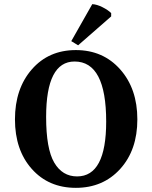

<svg xmlns="http://www.w3.org/2000/svg" viewBox="-20 -984 732 924"><path d="M491 -399Q491 -688 339 -688Q202 -688 202 -421Q202 -268 241 -201.5Q280 -135 351 -135Q491 -135 491 -399ZM558.5 -171Q476 -80 345 -80Q214 -80 133 -171Q52 -262 52 -409.5Q52 -557 133 -650Q214 -743 345 -743Q476 -743 558.5 -650Q641 -557 641 -409.5Q641 -262 558.5 -171ZM323 -786 424 -964Q446 -963 473 -949.5Q500 -936 515 -921V-905L356 -766Z"/></svg>

Font: Halant Semibold
Style: Regular
Weight: 600
Version: Version 1.100;PS 1.0;hotconv 1.0.78;makeotf.lib2.5.61930; tt